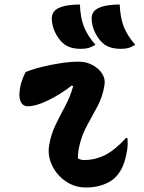

<svg xmlns="http://www.w3.org/2000/svg" viewBox="-20 -822 640 853"><path d="M335 -802Q337 -745 352.5 -704.5Q368 -664 404 -623Q388 -613 373.5 -609Q359 -605 339 -605Q292 -605 265 -626Q243 -643 227 -674Q211 -705 210 -739Q210 -772 240 -786Q259 -795 284.5 -798.5Q310 -802 335 -802ZM512 -802Q514 -745 529.5 -704.5Q545 -664 581 -623Q565 -613 551 -609Q537 -605 517 -605Q470 -605 442 -626Q420 -643 404 -674Q388 -705 387 -739Q387 -772 417 -786Q436 -795 461.5 -798.5Q487 -802 512 -802ZM94 -502Q126 -515 167 -525Q208 -535 251 -541.5Q294 -548 330 -548Q363 -548 391 -533Q419 -518 434 -494.5Q449 -471 444 -443Q436 -393 413.5 -350.5Q391 -308 367.5 -266Q344 -224 333 -175Q329 -159 327.5 -145Q326 -131 326 -118Q332 -115 338.5 -113Q345 -111 353 -111Q402 -111 445.5 -132.5Q489 -154 540 -209H546Q548 -194 547 -175Q546 -156 540 -130Q532 -94 519 -70Q506 -46 486 -28Q468 -12 435.5 -0.5Q403 11 362 11Q312 11 272 -16.5Q232 -44 211.5 -87Q191 -130 198 -174Q206 -224 226.5 -266.5Q247 -309 269.5 -350.5Q292 -392 305 -439L299 -442Q247 -402 193.5 -376Q140 -350 103 -350Q79 -350 70 -375.5Q61 -401 73 -450Q77 -463 81.5 -475Q86 -487 94 -502Z"/></svg>

Font: Recursive Mn Csl St
Style: Bold Italic
Weight: 700
Italic angle: -15°
Monospace: yes
Version: Version 1.079;hotconv 1.0.112;makeotfexe 2.5.65598; ttfautoh